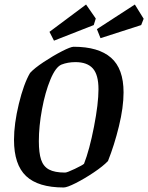

<svg xmlns="http://www.w3.org/2000/svg" viewBox="-20 -820 656 850"><path d="M42 -201Q42 -272 63.5 -360.5Q85 -449 113 -497Q132 -518 173.5 -545.5Q215 -573 254 -593Q293 -613 306 -613Q416 -613 471.5 -564.5Q527 -516 527 -411Q527 -345 506.5 -261Q486 -177 458 -107Q436 -84 395 -56.5Q354 -29 315.5 -9.5Q277 10 262 10Q149 10 95.5 -40.5Q42 -91 42 -201ZM352 -95Q376 -156 396 -258.5Q416 -361 416 -425Q416 -489 391 -517Q366 -545 314 -545Q280 -545 252 -534Q226 -523 203 -467.5Q180 -412 166 -336.5Q152 -261 152 -195Q152 -143 162 -113Q172 -83 197 -69.5Q222 -56 268 -56Q277 -56 311.5 -72.5Q346 -89 352 -95ZM199 -679 361 -800 404 -738 395 -709 219 -640ZM409 -691 577 -800 616 -737 605 -709 425 -651Z"/></svg>

Font: Grenze Medium
Style: Italic
Weight: 500
Italic angle: -10°
Designer: Renata Polastri
Foundry: Omnibus-Type
Version: Version 1.002; ttfautohint (v1.8)